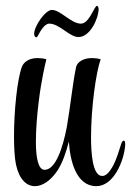

<svg xmlns="http://www.w3.org/2000/svg" viewBox="-20 -634 449 658"><path d="M249 -507C289 -507 318 -571 318 -604C318 -606 316 -614 312 -614C311 -614 310 -613 309 -612C298 -599 283 -553 257 -553C224 -553 187 -600 158 -600C135 -600 97 -544 97 -518C97 -511 101 -506 104 -506C106 -506 107 -507 109 -510C119 -529 133 -553 149 -553C184 -553 218 -507 249 -507ZM100 4C126 4 155 -16 178 -51C195 -78 207 -114 216 -149C220 -83 241 4 310 4C370 4 405 -83 409 -136V-140C409 -149 407 -152 404 -152C401 -152 398 -148 396 -143C387 -114 379 -88 369 -69C354 -40 341 -31 331 -31H330C297 -31 292 -110 292 -163C292 -266 309 -386 325 -431C314 -434 304 -435 295 -435C265 -435 245 -421 241 -405C229 -350 221 -266 209 -199C196 -130 171 -52 133 -52C111 -52 103 -93 103 -148C103 -191 107 -241 113 -288C121 -355 135 -416 139 -431C128 -434 118 -435 109 -435C79 -435 61 -421 55 -405C39 -362 28 -255 28 -167C28 -128 30 -92 35 -69C46 -19 71 4 100 4Z"/></svg>

Font: Style Script
Style: Regular
Weight: 400
Designer: Robert E. Leuschke
Foundry: Robert E. Leuschke
Version: Version 1.010